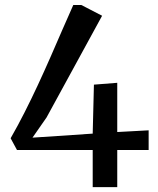

<svg xmlns="http://www.w3.org/2000/svg" viewBox="-20 -766 648 786"><path d="M359.5 0V-152H49.5L23.5 -200Q52.5 -250.5 80.5 -305.8Q108.5 -361 135 -418Q161.5 -475 186.5 -532Q211.5 -589 234.8 -643Q258 -697 280 -745.5H313L398 -701.5L170.5 -285L113 -202.5L359.5 -219L364.5 -419.5L460 -427V-225.5L588.5 -232.5V-152H460V0Z"/></svg>

Font: Merriweather 48pt Medium
Style: Regular
Weight: 500
Version: Version 2.100